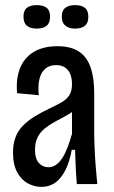

<svg xmlns="http://www.w3.org/2000/svg" viewBox="-20 -721 445 752"><path d="M142 11Q115 11 89.5 -2.5Q64 -16 47.5 -46Q31 -76 31 -123Q31 -158 41 -184Q51 -210 70.5 -229.5Q90 -249 116 -265Q142 -281 174 -296Q199 -308 219 -319Q239 -330 250.5 -346.5Q262 -363 262 -392Q262 -427 246 -446.5Q230 -466 199 -466Q174 -466 157.5 -452Q141 -438 134.5 -412Q128 -386 132 -348L47 -356Q43 -398 51.5 -432.5Q60 -467 80.5 -491Q101 -515 132 -527.5Q163 -540 204 -540Q257 -540 288.5 -519.5Q320 -499 334.5 -458Q349 -417 349 -356V-206Q349 -179 350.5 -142Q352 -105 355 -67.5Q358 -30 361 0H281Q278 -33 276.5 -67Q275 -101 274 -134H261Q252 -85 235 -52.5Q218 -20 195 -4.5Q172 11 142 11ZM170 -66Q186 -66 199.5 -75.5Q213 -85 224 -102Q235 -119 244.5 -143.5Q254 -168 262 -197V-303L292 -316Q285 -299 269 -287Q253 -275 233 -264.5Q213 -254 193 -243Q173 -232 155.5 -218Q138 -204 127.5 -183.5Q117 -163 117 -133Q117 -100 132 -83Q147 -66 170 -66ZM273 -609Q250 -609 236 -620.5Q222 -632 222 -656Q222 -680 236 -690.5Q250 -701 273 -701Q299 -701 312.5 -690.5Q326 -680 326 -655Q326 -631 312.5 -620Q299 -609 273 -609ZM124 -609Q99 -609 85.5 -620Q72 -631 72 -656Q72 -680 85.5 -690.5Q99 -701 124 -701Q149 -701 162.5 -690.5Q176 -680 176 -656Q176 -631 162.5 -620Q149 -609 124 -609Z"/></svg>

Font: Bricolage Grotesque 24pt Condensed
Style: Regular
Weight: 400
Width: 3
Designer: Mathieu Triay
Foundry: Atelier Triay
Version: Version 1.001;gftools[0.9.33.dev8+g029e19f]